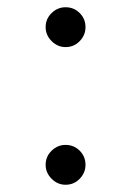

<svg xmlns="http://www.w3.org/2000/svg" viewBox="-20 -495 363 530"><path d="M106 -420Q106 -443 122.5 -459Q139 -475 161 -475Q184 -475 200 -459Q216 -443 216 -420Q216 -398 200 -381.5Q184 -365 161 -365Q139 -365 122.5 -381.5Q106 -398 106 -420ZM106 -40Q106 -63 122.5 -79Q139 -95 161 -95Q184 -95 200 -79Q216 -63 216 -40Q216 -18 200 -1.5Q184 15 161 15Q139 15 122.5 -1.5Q106 -18 106 -40Z"/></svg>

Font: Venryn Sans
Style: Regular
Weight: 400
Designer: Owen Earl, indestructible type* (font) & Cristiano Sobral (main changes)
Version: Version 3.600; ttfautohint (v1.8.3)